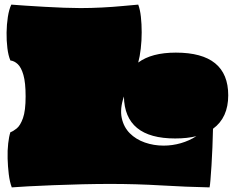

<svg xmlns="http://www.w3.org/2000/svg" viewBox="-20 -795 1009 832"><path d="M31 17Q22 -7 18 -40Q14 -73 13 -108Q12 -143 15.5 -173.5Q19 -204 25 -222Q37 -226 52.5 -238.5Q68 -251 79.5 -283Q91 -315 91 -377Q91 -437 81.5 -470Q72 -503 57 -517Q42 -531 25 -533Q16 -554 12 -586.5Q8 -619 8.5 -654Q9 -689 14 -721.5Q19 -754 29 -775Q53 -773 91 -770.5Q129 -768 172.5 -765.5Q216 -763 257 -761.5Q298 -760 329 -760Q374 -760 422.5 -762.5Q471 -765 512.5 -769Q554 -773 579 -775Q587 -754 590.5 -722.5Q594 -691 594 -655Q594 -619 590 -584.5Q586 -550 579 -524Q637 -567 742 -567Q969 -567 969 -382Q969 -285 903 -237Q902 -198 900.5 -156.5Q899 -115 896.5 -78Q894 -41 892 -15.5Q890 10 888 17Q788 15 679.5 8.5Q571 2 458 2Q402 2 337.5 3.5Q273 5 211 7.5Q149 10 101 12.5Q53 15 31 17ZM739 -195Q520 -195 517 -377Q499 -324 507.5 -284Q516 -244 542.5 -217.5Q569 -191 607.5 -177.5Q646 -164 689 -164Q727 -164 763.5 -174.5Q800 -185 831 -205Q792 -195 739 -195Z"/></svg>

Font: Oi
Style: Regular
Weight: 400
Designer: Kostas Bartsokas, Mohamad Dakak
Foundry: Foundry5
Version: Version 4.000